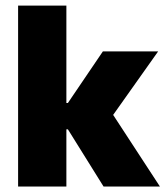

<svg xmlns="http://www.w3.org/2000/svg" viewBox="-20 -680 603 700"><path d="M357.5 0 227.5 -208.5H191.5V-304.5H227.5L355 -492.5H556.5L381.5 -245.5V-278L563 0ZM46 0V-659.5H222V0Z"/></svg>

Font: Anek Latin ExtraBold
Style: Regular
Weight: 800
Designer: Yesha Goshar
Foundry: Ek Type
Version: Version 1.003